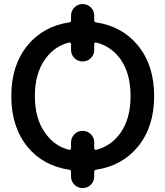

<svg xmlns="http://www.w3.org/2000/svg" viewBox="-20 -873 834 970"><path d="M329.1 -116.2Q333 -115.2 335.9 -117.7Q338.9 -120.1 338.9 -124V-153.3Q338.9 -177.7 356 -194.8Q373 -211.9 397.5 -211.9Q421.9 -211.9 439 -194.8Q456.1 -177.7 456.1 -153.3V-124Q456.1 -120.1 459 -117.7Q461.9 -115.2 465.8 -116.2Q542 -134.8 589.8 -203.1Q639.6 -274.4 639.6 -387.7Q639.6 -501 589.8 -572.3Q542 -639.6 465.8 -658.2Q461.9 -659.2 459 -656.7Q456.1 -654.3 456.1 -650.4V-621.1Q456.1 -596.7 439 -579.6Q421.9 -562.5 397.5 -562.5Q373 -562.5 356 -579.6Q338.9 -596.7 338.9 -621.1V-650.4Q338.9 -654.3 335.9 -656.7Q333 -659.2 329.1 -658.2Q253.9 -639.6 207 -572.3Q156.2 -501 156.2 -387.7Q156.2 -274.4 207 -203.1Q253.9 -134.8 329.1 -116.2ZM456.1 -770.5Q456.1 -760.7 465.8 -759.8Q596.7 -740.2 675.8 -644.5Q758.8 -543.9 758.8 -387.7Q758.8 -231.4 675.8 -130.9Q596.7 -35.2 465.8 -15.6Q456.1 -14.6 456.1 -4.9V18.6Q456.1 43 439 60.1Q421.9 77.1 397.5 77.1Q373 77.1 356 60.1Q338.9 43 338.9 18.6V-4.9Q338.9 -14.6 329.1 -15.6Q198.2 -35.2 119.1 -130.9Q37.1 -231.4 37.1 -387.7Q37.1 -543.9 119.1 -643.6Q198.2 -740.2 329.1 -759.8Q338.9 -760.7 338.9 -770.5V-793.9Q338.9 -818.4 356 -835.4Q373 -852.5 397.5 -852.5Q421.9 -852.5 439 -835.4Q456.1 -818.4 456.1 -793.9Z"/></svg>

Font: Gen Jyuu GothicX Medium
Style: Regular
Weight: 500
Designer: Ryoko NISHIZUKA (kana &amp; ideographs); Paul D. Hunt (Latin, Greek &amp; Cyrillic); Wenlong ZHANG (bopomofo); Sandoll C
Version: Version 1.058.20140828